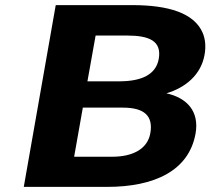

<svg xmlns="http://www.w3.org/2000/svg" viewBox="-20 -731 823 751"><path d="M745 -209C760 -295 712 -348 631 -366C705 -388 766 -438 780 -516C786 -549 783 -578 773 -602C740 -680 639 -711 497 -711H198L73 0H399C582 0 719 -62 745 -209ZM568 -210C557 -147 497 -118 420 -118H270L304 -310H461C544 -310 580 -278 568 -210ZM601 -501C590 -438 532 -414 452 -413H322L354 -592H476C564 -592 613 -571 601 -501Z"/></svg>

Font: Asimov
Style: XWidIt
Weight: 500
Designer: Google
Version: Version 2.000980; 2014